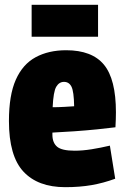

<svg xmlns="http://www.w3.org/2000/svg" viewBox="-20 -765 519 795"><path d="M250 10Q137 10 77 -54.5Q17 -119 17 -264Q17 -371 45.5 -435Q74 -499 127.5 -528Q181 -557 254 -557Q361 -557 410.5 -497Q460 -437 460 -300Q460 -290 459.5 -271Q459 -252 458 -238Q428 -234 383 -229.5Q338 -225 289 -221.5Q240 -218 197 -216Q197 -213 197 -207Q197 -174 216.5 -157.5Q236 -141 289 -141Q322 -141 359.5 -147Q397 -153 435 -162L457 -25Q408 -7 359 1.5Q310 10 250 10ZM198 -321Q221 -321 246.5 -322.5Q272 -324 287 -325Q286 -386 276 -406Q266 -426 245 -426Q225 -426 213 -406Q201 -386 198 -321ZM111 -613V-745H386V-613Z"/></svg>

Font: Georama SemiCondensed ExtraBold
Style: Regular
Weight: 800
Width: 4
Designer: Jean-Baptiste Levee
Foundry: Production Type
Version: Version 1.000